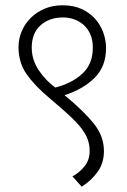

<svg xmlns="http://www.w3.org/2000/svg" viewBox="-20 -658 481 726"><path d="M331 -478Q331 -507 321.5 -528.5Q312 -550 296 -564Q280 -578 260 -585Q240 -592 219 -592Q166 -592 133 -562Q100 -532 100 -478Q100 -432 126.5 -392.5Q153 -353 189 -327Q252 -343 291.5 -379.5Q331 -416 331 -478ZM373 -87Q373 -41 349 -8Q325 25 289 48L254 9Q280 -5 299.5 -29Q319 -53 319 -87Q319 -110 312 -130Q305 -150 288 -172.5Q271 -195 241 -222.5Q211 -250 166 -288Q112 -333 81 -377Q50 -421 50 -480Q50 -511 62 -539.5Q74 -568 96 -590Q118 -612 148.5 -625Q179 -638 217 -638Q258 -638 288.5 -624Q319 -610 339.5 -587Q360 -564 370.5 -535Q381 -506 381 -476Q381 -407 338 -364Q295 -321 224 -298Q296 -239 334.5 -191Q373 -143 373 -87Z"/></svg>

Font: Mukta ExtraLight
Style: Regular
Weight: 275
Designer: Girish Dalvi and Yashodeep Gholap
Foundry: Ek Type
Version: Version 2.538;PS 1.002;hotconv 16.6.51;makeotf.lib2.5.65220;